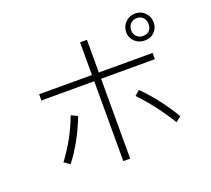

<svg xmlns="http://www.w3.org/2000/svg" viewBox="-134 -956 1268 1154"><g transform="rotate(-20 500.0 -379.0)"><path d="M128.9 -485.4V-525.4H466.8V-734.4H510.7V-525.4H854.5V-485.4H510.7V25.4H466.8V-485.4ZM126 -90.8Q215.8 -210 263.7 -341.8L304.7 -322.3Q247.1 -173.8 163.1 -65.4ZM669.9 -317.4 701.2 -344.7Q805.7 -239.3 880.9 -111.3L847.7 -85Q766.6 -215.8 669.9 -317.4ZM780.3 -696.3Q780.3 -671.9 796.4 -656.2Q812.5 -640.6 836.9 -640.6Q861.3 -640.6 876.5 -655.8Q891.6 -670.9 891.6 -696.3Q891.6 -721.7 876.5 -738.3Q861.3 -754.9 836.9 -754.9Q812.5 -754.9 796.4 -738.8Q780.3 -722.7 780.3 -696.3ZM748 -696.3Q748 -732.4 773.4 -758.3Q798.8 -784.2 836.9 -784.2Q874 -784.2 898.9 -758.3Q923.8 -732.4 923.8 -696.3Q923.8 -660.2 899.4 -635.7Q875 -611.3 836.9 -611.3Q798.8 -611.3 773.4 -636.2Q748 -661.1 748 -696.3Z"/></g></svg>

Font: Gothic A1 ExtraLight
Style: Regular
Weight: 275
Designer: HanYang I&C Co.,Ltd.
Foundry: HanYang I&C Co.,Ltd.
Version: Version 2.50